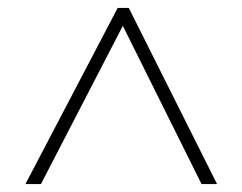

<svg xmlns="http://www.w3.org/2000/svg" viewBox="-20 -739 610 483"><path d="M44 -276 276 -719H304L526 -276H487L289 -674L83 -276Z"/></svg>

Font: Noto Sans Gujarati UI ExtraLight
Style: Regular
Weight: 200
Designer: Jelle Bosma - Monotype Design Team, Universal Thirst
Foundry: Monotype Imaging Inc.
Version: Version 2.106; ttfautohint (v1.8.4.7-5d5b)